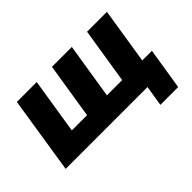

<svg xmlns="http://www.w3.org/2000/svg" viewBox="-113 -767 1168 1168"><g transform="rotate(-45 471.0 -183.0)"><path d="M710 132 731 0H27L105 -498H276L219 -139H350L407 -498H578L521 -139H652L709 -498H880L823 -137H906L863 132Z"/></g></svg>

Font: Nunito Sans 10pt Black
Style: Italic
Weight: 900
Italic angle: -9°
Designer: Vernon Adams
Foundry: Vernon Adams
Version: Version 3.101;gftools[0.9.27]